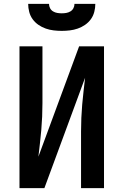

<svg xmlns="http://www.w3.org/2000/svg" viewBox="-20 -975 640 995"><path d="M81 0V-735H200V-441Q200 -406 198.5 -371Q197 -336 194 -301.5Q191 -267 187 -232.5Q183 -198 179 -163L390 -735H519V0H400V-294Q400 -329 401.5 -364Q403 -399 406 -433.5Q409 -468 413 -502.5Q417 -537 421 -572L210 0ZM300 -815Q279 -815 258 -817.5Q237 -820 217 -827Q197 -834 179.5 -846Q162 -858 149.5 -875Q137 -892 131.5 -913Q126 -934 126 -955H234Q234 -943 239.5 -932.5Q245 -922 255 -916Q265 -910 276.5 -908Q288 -906 300 -906Q312 -906 323.5 -908Q335 -910 345 -916Q355 -922 360.5 -932.5Q366 -943 366 -955H474Q474 -934 468.5 -913Q463 -892 450.5 -875Q438 -858 420.5 -846Q403 -834 383 -827Q363 -820 342 -817.5Q321 -815 300 -815Z"/></svg>

Font: Iosevka Curly Extended
Style: Bold
Weight: 700
Width: 7
Monospace: yes
Designer: Belleve Invis
Foundry: Belleve Invis
Version: Version 11.1.0; ttfautohint (v1.8.3)